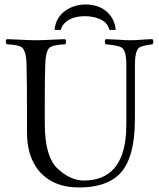

<svg xmlns="http://www.w3.org/2000/svg" viewBox="-20 -824 708 854"><path d="M222.7 -690.9Q228.5 -757.8 292 -789.1Q323.7 -803.7 358.4 -804.2Q437.5 -804.2 475.1 -749Q492.2 -723.1 494.6 -690.9H466.3Q457.5 -734.4 396.5 -748Q377.9 -752 358.4 -752Q294.9 -752 264.2 -717.8Q253.4 -705.1 250.5 -690.9ZM179.2 -269Q180.2 -128.9 233.9 -76.2Q291.5 -21.5 352.1 -21Q528.3 -21 541 -235.4Q542 -255.4 542 -276.9V-536.1Q542 -598.1 521.5 -612.3Q506.3 -622.1 450.2 -627Q441.9 -638.7 450.2 -649.9Q474.1 -649.4 505.4 -647.5Q537.6 -645 560.1 -645Q579.6 -645 605.5 -647Q634.8 -649.4 658.2 -649.9Q666.5 -638.2 658.2 -627Q608.9 -621.1 596.7 -610.4Q580.1 -593.3 580.1 -536.1V-294.9Q580.1 -114.3 507.8 -45.9Q447.8 9.8 332 9.8Q212.9 9.8 150.4 -67.4Q100.1 -130.9 100.1 -235.8V-320.8Q100.1 -453.6 98.1 -536.1Q96.7 -600.6 75.2 -614.7Q59.1 -625 9.8 -627Q1.5 -638.7 9.8 -649.9Q32.2 -649.4 68.4 -647.5Q112.8 -645 140.1 -645Q168.5 -645 212.9 -647.5Q249 -649.4 270 -649.9Q278.3 -638.2 270 -627Q212.9 -624.5 198.7 -610.4Q182.6 -592.8 181.2 -536.1Q179.2 -474.1 179.2 -382.8Z"/></svg>

Font: Linux Libertine Display O
Style: Regular
Weight: 400
Designer: Philipp H. Poll
Foundry: Philipp H. Poll
Version: Version 5.0.9